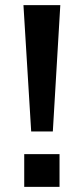

<svg xmlns="http://www.w3.org/2000/svg" viewBox="-20 -725 326 745"><path d="M101 -215 71 -705H214L185 -215ZM74 0V-127H211V0Z"/></svg>

Font: Nunito Sans 7pt SemiExpanded SemiBold
Style: Regular
Weight: 600
Width: 6
Designer: Vernon Adams
Foundry: Vernon Adams
Version: Version 3.101;gftools[0.9.27]